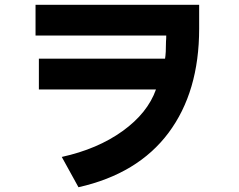

<svg xmlns="http://www.w3.org/2000/svg" viewBox="-20 -673 1002 805"><path d="M676 -500Q677 -508 677 -524H129V-653H815V-553Q815 -288 686.5 -116Q558 56 309 112L239 -15Q389 -48 494 -123.5Q599 -199 634 -298H143V-427H672Q676 -449 676 -500Z"/></svg>

Font: Gmarket Sans TTF Bold
Style: Regular
Weight: 700
Designer: Creative Director : Sungho Lee; Art Director : Kiwoong Choi; Project Manager : Sori Yang, Jongwook Yoon; Font Designer :
Foundry: Sandoll Inc.
Version: Version 1.000;hotconv 1.0.109;makeotfexe 2.5.65596